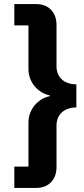

<svg xmlns="http://www.w3.org/2000/svg" viewBox="-20 -780 412 938"><path d="M159 -760H50V-656H119V-442C119 -377 167 -325 223 -314V-310C167 -299 119 -247 119 -182V34H50V138H159C213 138 256 102 256 37V-166C256 -224 297 -255 353 -255V-368C297 -368 256 -399 256 -457V-659C256 -724 213 -760 159 -760Z"/></svg>

Font: Braiins Sans
Style: Bold
Weight: 700
Designer: Mike Abbink, Paul van der Laan, Pieter van Rosmalen, Jiri Chlebus, Lubos Buracinsky
Foundry: Bold Monday, Sudetype
Version: Version 1.000;hotconv 1.0.109;makeotfexe 2.5.65596